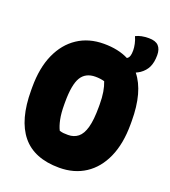

<svg xmlns="http://www.w3.org/2000/svg" viewBox="-152 -947 955 1078"><g transform="rotate(20 325.0 -408.0)"><path d="M326 -720Q412 -720 473 -689Q476 -691 479 -693Q485 -698 488.5 -709.5Q492 -721 492 -741Q492 -758 487.5 -779Q483 -800 474 -820Q505 -836 552 -836Q592 -836 610 -817Q628 -798 628 -762Q628 -719 614.5 -690.5Q601 -662 572 -642Q561 -635 548 -629Q620 -540 620 -365V-346Q620 -230 583.5 -148Q547 -66 481 -23Q415 20 326 20Q176 20 103 -69.5Q30 -159 30 -335V-354Q30 -469 66.5 -550.5Q103 -632 169.5 -676Q236 -720 326 -720ZM232 -324Q232 -272 239.5 -235.5Q247 -199 259 -176Q272 -172 283 -171Q294 -170 310 -170Q345 -170 369.5 -189.5Q394 -209 406.5 -254Q419 -299 419 -377V-390Q419 -433 413.5 -465.5Q408 -498 398 -523Q373 -530 344 -530Q285 -530 258.5 -486Q232 -442 232 -337Z"/></g></svg>

Font: Recursive Sn Csl St Blk
Style: Regular
Weight: 900
Version: Version 1.079;hotconv 1.0.112;makeotfexe 2.5.65598; ttfautoh